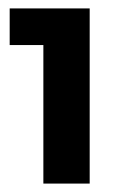

<svg xmlns="http://www.w3.org/2000/svg" viewBox="-20 -796 293 456"><path d="M3 -776H193V-360H83V-689H3Z"/></svg>

Font: TypoPRO Montserrat Alternates
Style: Regular
Weight: 600
Designer: Julieta Ulanovsky
Foundry: Julieta Ulanovsky
Version: Version 6.001